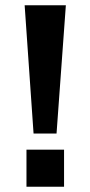

<svg xmlns="http://www.w3.org/2000/svg" viewBox="-20 -706 341 726"><path d="M106.9 -201.2 73.2 -686H229L193.8 -201.2ZM80.1 0V-140.1H222.2V0Z"/></svg>

Font: Archivo
Style: Bold
Weight: 700
Designer: Hector Gatti
Foundry: Omnibus-Type
Version: Version 2.001